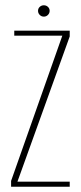

<svg xmlns="http://www.w3.org/2000/svg" viewBox="-20 -707 305 727"><path d="M22 0V-22L216 -572H34V-591H244V-569L46 -19H244V0ZM146 -644Q137 -644 130.5 -650.5Q124 -657 124 -666Q124 -675 130.5 -681Q137 -687 146 -687Q155 -687 161.5 -681Q168 -675 168 -666Q168 -657 161.5 -650.5Q155 -644 146 -644Z"/></svg>

Font: Alumni Sans SC Thin
Style: Regular
Weight: 100
Designer: Robert E. Leuschke
Foundry: Robert E. Leuschke
Version: Version 1.018